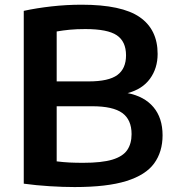

<svg xmlns="http://www.w3.org/2000/svg" viewBox="-20 -768 726 796"><path d="M289.5 7.5Q241.5 7.5 185.8 4Q130 0.5 78.5 -6.5V-723Q131.5 -734.5 193.5 -741.5Q255.5 -748.5 318 -748.5Q485 -748.5 559.2 -697Q633.5 -645.5 633.5 -544.5Q633.5 -485 601.8 -441.5Q570 -398 509 -382Q578.5 -368.5 616.2 -323.8Q654 -279 654 -207Q654 -138.5 619 -90.5Q584 -42.5 504 -17.5Q424 7.5 289.5 7.5ZM334 -647.5Q298 -647.5 269.2 -644.8Q240.5 -642 215 -637.5V-430.5H347.5Q430.5 -430.5 466.5 -457Q502.5 -483.5 502.5 -538.5Q502.5 -596 464.2 -621.8Q426 -647.5 334 -647.5ZM324.5 -93Q402 -93 445.8 -106.2Q489.5 -119.5 507.5 -146Q525.5 -172.5 525.5 -212Q525.5 -271.5 487 -299.5Q448.5 -327.5 362.5 -327.5H215V-99Q243 -95.5 269 -94.2Q295 -93 324.5 -93Z"/></svg>

Font: Encode Sans SmExp SmBold
Style: Regular
Weight: 600
Width: 6
Designer: Multiple Designers
Foundry: Impallari Type
Version: Version 3.002; ttfautohint (v1.8.3) -l 8 -r 50 -G 200 -x 14 